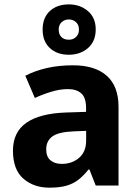

<svg xmlns="http://www.w3.org/2000/svg" viewBox="-20 -858 639 888"><path d="M208.3 10Q135.9 10 87.9 -31.9Q39.9 -73.7 39.9 -161.2Q39.9 -246.7 102 -290.2Q164.1 -333.7 286.5 -337.7L378.1 -340.7V-358.1Q378.1 -406.7 355.8 -426.3Q333.6 -445.9 294 -445.9Q257.5 -445.9 218.3 -434Q179 -422.2 141.2 -404.9L97.1 -507.5Q140 -530.2 195.6 -543.1Q251.3 -556 317.3 -556Q419.6 -556 473.9 -507.5Q528.2 -459 528.2 -363.8V0H422.7L393.5 -74.2H389.5Q366.5 -45.2 342 -26.3Q317.5 -7.4 285.7 1.3Q253.9 10 208.3 10ZM265.5 -100Q313.4 -100 345.9 -128.1Q378.4 -156.1 378.4 -207.9V-252.8L320.7 -250.5Q250 -247.7 221.9 -226.7Q193.7 -205.7 193.7 -167.5Q193.7 -132.9 213.6 -116.5Q233.5 -100 265.5 -100ZM298.3 -604.8Q243.8 -604.8 210.5 -635.8Q177.1 -666.9 177.1 -721.2Q177.1 -776 210.5 -806.9Q243.8 -837.7 298.3 -837.7Q350.2 -837.7 386.5 -806.9Q422.7 -776 422.7 -722.2Q422.7 -666.9 387 -635.8Q351.2 -604.8 298.3 -604.8ZM298.3 -674.3Q318.4 -674.3 331.8 -687.2Q345.2 -700 345.2 -721.2Q345.2 -742.9 331.6 -755.4Q318 -768 298.3 -768Q278.6 -768 265 -755.4Q251.5 -742.9 251.5 -721.2Q251.5 -700 263.5 -687.2Q275.6 -674.3 298.3 -674.3Z"/></svg>

Font: Noto Sans Symbols
Style: Regular
Weight: 400
Designer: Monotype Design Team
Foundry: Monotype Imaging Inc.
Version: Version 2.002